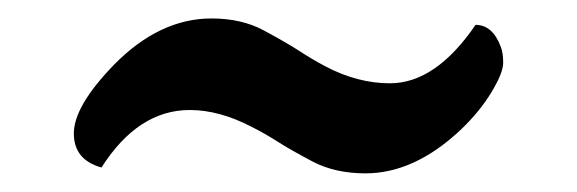

<svg xmlns="http://www.w3.org/2000/svg" viewBox="-20 -621 622 207"><path d="M184.6 -502.4Q128.9 -502.4 89.4 -440.4Q59.6 -448.7 59.6 -477.1Q59.6 -506.8 103.5 -551.8Q152.3 -601.1 208 -601.1Q240.7 -601.1 264.6 -588.1Q288.6 -575.2 302.5 -566.2Q316.4 -557.1 331.1 -549.3Q365.7 -531.2 400.4 -531.2Q449.7 -531.2 492.7 -594.2Q511.2 -594.2 520 -570.3Q522.5 -564 522.5 -553.2Q522.5 -542.5 509.8 -521.5Q497.1 -500.5 476.6 -481Q426.8 -434.1 374 -434.1Q341.3 -434.1 317.1 -446.8Q293 -459.5 279.3 -468.3Q265.6 -477.1 251 -484.4Q216.3 -502.4 184.6 -502.4Z"/></svg>

Font: Quando
Style: Regular
Weight: 400
Version: Version 1.002